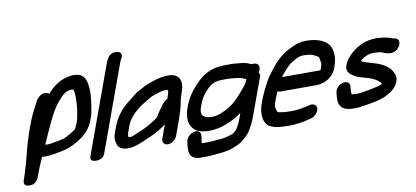

<svg xmlns="http://www.w3.org/2000/svg" viewBox="-77 -970 3048 1406"><g transform="rotate(-10 1447.5 -267.0)"><path d="M362.5 -415.5C400.7 -460.1 422.7 -483.8 466.9 -487.1C485.2 -488.6 488.1 -479.7 490.2 -446C492 -406.7 489.3 -352.1 480.8 -307C475.9 -280.8 474 -266.5 465.1 -242C456.6 -218.6 450.7 -206.7 440.7 -193.2C427.8 -182.9 362.7 -146.5 351.5 -143C334.4 -138.4 250.2 -122 233.9 -122C228.3 -122 220.2 -122.1 210.6 -122.6C258 -228.9 309.2 -353.3 362.5 -415.5ZM15.7 91.5 9.9 107.5C4.3 122.7 7.7 136.2 16 142.9C27.3 152.2 41 150.7 46.9 150.4C49.8 150.7 60.6 152.2 75.3 146.2C89.4 140.6 105 126.5 111.1 109.5C129.2 59.9 149.4 11.9 172 -39.3C181.2 -38.7 194.8 -38.1 203 -38.1C219.8 -38.1 242.1 -41.1 275.1 -46.4C349.1 -58.7 385.6 -69.2 445.8 -105.4C510.5 -143.7 544.4 -179.8 570.9 -252.5C582.5 -284.4 586.3 -307.5 590.6 -333.2C601.2 -397.2 609.3 -476.8 591.6 -530.7C582.3 -559.5 559.7 -592.7 495.5 -588.9C409.6 -583.4 347.4 -536 304.1 -484.5C295.5 -494.8 271.7 -500.7 249.4 -490.9C219.8 -477.8 207.4 -453.4 203.7 -445.9C186.2 -410.1 164.3 -374.4 143.7 -323.4C137.4 -306.1 130.7 -288.3 121 -263.7C95 -192.4 75.8 -124.7 60.1 -60.3C52 -30.9 46.6 -4.3 38 19.2C30.4 43.9 22.8 72 15.7 91.5Z M558.3 57C570.9 57 610.2 54.5 623.1 19L858.9 -629C859.9 -631.7 861 -634.2 864.3 -640L870.3 -651.1C887.2 -680.3 867.3 -696.6 852.7 -699.9C838.3 -703.1 795.9 -705.4 776.2 -669.4L770.1 -658.1C764.6 -647.8 760.4 -638.6 756.9 -629L521.1 19C508.2 54.5 545.6 57 558.3 57Z M824.8 -106.5 843.1 -157C844.7 -160.1 848.2 -167.4 851 -173.4C862.6 -198.8 873.7 -209.8 898 -237.7C905.4 -244.2 930.3 -265.1 937.4 -270.9L954.1 -284.2C969.1 -295 1003.4 -313.4 1029.8 -329.3C1034.4 -332.1 1038.5 -334.5 1040.8 -335.7C1082 -349.9 1111.7 -364 1150 -364C1153.5 -364 1157.3 -363.8 1161.8 -363.3C1161.8 -363.3 1170.5 -358.5 1158.8 -326.5L1154.7 -315.2C1152.6 -310.4 1150.1 -303.1 1148.5 -297.3C1114.4 -281.9 1096.5 -245 1092.4 -240.3C1075.4 -220.5 1065.5 -202.2 1053.8 -182.7C1044.3 -171.2 1026.6 -159.1 999.1 -143.1L972.9 -127.8C956.3 -118.1 934.5 -108.5 903.2 -95.5C884.4 -88.9 865.2 -79.4 850 -72.4C844.7 -71.5 832.2 -70 831 -70C826.5 -70 824.6 -70.2 822 -71.2C821.6 -71.7 821 -72.6 820.3 -73.8C820.2 -78.8 819.7 -86.2 819.9 -90.4C821.7 -95.8 820.8 -95.7 824.8 -106.5ZM1187.1 -466C1120.8 -466 1067.2 -444.7 1024.8 -428.2C996.3 -417.1 979.4 -405.2 962.3 -396.9C938.4 -385.4 922.3 -373 903.7 -357.2L888 -344.7C882.2 -340.2 874.2 -333.9 863.8 -325.6C812.6 -284.9 768.9 -233.3 742 -159.3L729.2 -124.3C722.3 -105.3 718.4 -90.6 718.8 -71.9C719.7 -56.9 727.6 -27.5 730.8 -22.9C744.3 -3.5 767.5 8.2 802.5 8.2C860.7 8.2 911.4 -18.8 949.4 -35.1L970.4 -44.2C986.7 -50.7 1003.4 -58.6 1019 -67.3C1043.4 -81 1071.7 -96 1099 -118.1L1063.3 -20.1C1053.3 7.3 1067.6 30 1096.1 30C1124.5 30 1155.3 7.3 1165.3 -20.1L1208 -137.5C1210.9 -145.4 1213.3 -152.6 1215.3 -160.2C1217.1 -165.3 1218.2 -168.8 1220.6 -177.5C1222.5 -183.1 1225.6 -192.6 1227.8 -200.3L1234.2 -223.5C1241.6 -250.5 1242.1 -269.5 1249.9 -290.9C1255.5 -306.2 1256.9 -315.7 1257.9 -318.4L1263 -332.6C1289.6 -405.5 1268.5 -466 1187.1 -466Z M1841.5 -373C1845.5 -378.7 1849.2 -385.1 1851.3 -391C1861 -417.6 1848.7 -442 1819.4 -442L1798.3 -442C1796.9 -442.4 1788.9 -445.9 1788.6 -446C1767.2 -459.1 1730.6 -462.9 1700.1 -464.9C1683.9 -466 1669.1 -469.5 1640.5 -468H1619.8C1596.2 -468 1572.1 -466.8 1549.7 -463.4C1485.7 -453.4 1432.9 -419 1394.3 -379.1C1355.4 -340 1313.2 -288.9 1289.2 -223L1279.5 -196.5C1275.6 -185.6 1273 -176.1 1271.6 -164.3C1260.9 -103.9 1278.1 -57.5 1323.2 -31.8C1372.2 -6.7 1464.5 -8.9 1537.9 -39.2C1580.7 -55.7 1623 -76.4 1658.2 -105L1641.7 -59.5C1634.4 -39.5 1627.6 -23.7 1621.7 -14.5C1611.8 1 1607.3 10.7 1605.1 13.6C1601 17.5 1586.1 30.5 1579.9 34.9C1552.6 45.2 1519.1 56.5 1484.4 59.1L1457.9 61.1C1432.9 63 1410.7 66 1390.1 66H1347.6C1340.6 65.1 1341.1 64.5 1345.8 28.3L1347.9 12.2C1351.4 -13.2 1335.5 -34.1 1301.7 -27.1C1278.2 -22.2 1243.9 0.9 1239.6 33.7L1237.4 51.1C1234.5 73.4 1230 103.5 1238.8 127.6C1246.9 149.6 1273.3 168 1309.2 168H1353C1370.4 168 1390 167.2 1408.2 165.2C1452.2 160.3 1499.6 159.6 1545.7 144.4C1546.4 144.2 1547.6 143.7 1548.5 143.3C1569.9 134.3 1607.8 125.4 1644.6 92.3C1660.8 78.3 1681.8 61.6 1699.7 31.5C1714.2 6.3 1729.9 -21.7 1742.9 -57.5L1845.3 -338.6C1850.6 -353.3 1847.7 -365.2 1841.5 -373ZM1744.3 -341.5 1739.5 -328.3C1738.8 -326.5 1728.5 -307 1722.9 -298.6L1711.2 -284.3C1706.1 -278.1 1700.2 -271 1693.4 -263.1L1672.5 -238.5C1638.6 -198.8 1598.5 -163.6 1549.7 -140.3C1511.6 -122.2 1479.9 -109.1 1436.2 -112.1C1384.6 -115.7 1361.6 -141.8 1380.7 -194.3L1390.3 -220.7C1401.7 -251.9 1420.8 -281.3 1440.4 -302.2C1478.2 -344.4 1499 -366 1582.7 -366H1607.1C1622 -366 1626.8 -364.7 1653.2 -363.1C1674.8 -361.6 1699.4 -357.5 1714 -352.5C1719.6 -349.5 1731.5 -344 1744.3 -341.5Z M2291.5 -311.8C2287.8 -310.2 2290.1 -309.5 2272.1 -309.5H2011.1C2009.3 -309.5 2006.6 -309.3 2004.4 -309.1C2009.3 -317.1 2014 -323.9 2016.7 -327.2C2029.3 -342.5 2067.9 -384.4 2080.7 -394.5C2117.4 -418.2 2149.6 -439 2182.5 -439C2233.1 -439 2251.3 -433.8 2276.7 -418.7C2299.2 -404.5 2295.6 -411.6 2299.6 -388.3C2305.1 -357.4 2308.2 -360.4 2297.6 -331.3C2295.3 -325.3 2292.7 -315 2291.5 -311.8ZM1994.6 -53C1983.8 -53 1973.9 -53.8 1964.6 -55.3C1924.8 -62 1927 -59 1921 -79.8C1913.4 -104.3 1913.6 -111.7 1928.3 -151.9C1935.8 -172.5 1944.3 -193.4 1953.2 -213C1958.7 -209.6 1965.9 -207.5 1974 -207.5H2235C2263.3 -207.5 2290.8 -210.5 2324 -229.6C2358.3 -248.6 2381.7 -279.3 2392.8 -309.8C2395.2 -316.4 2396.6 -321 2399.6 -331.3C2406.9 -352.2 2410.7 -375.7 2411.1 -393C2411.8 -418.6 2406.4 -459 2387.2 -481.9C2356.8 -518.6 2303.2 -541 2218.5 -541C2181.4 -541 2148.1 -528.9 2122 -517.3C2065.5 -492.3 2022.7 -461.8 1978.8 -415.3C1970 -405.6 1914.1 -333.2 1906.1 -319.5C1875.8 -267.6 1848.7 -213.4 1825.9 -150.9C1798.3 -75 1805.4 -10.8 1841.7 21.2C1842.3 21.7 1843.5 22.6 1844.4 23.1C1870.5 37.8 1902.4 48.6 1955.4 49C1967.9 49.6 1984 50 1997.7 50C2049.6 50 2100 41.6 2144.2 29.5L2160.6 25.5C2176.4 21.7 2192.2 10 2202 -1.8C2238.1 -45.3 2210 -82.7 2169.1 -72.9L2151.1 -68.6C2118.5 -60.8 2074.8 -52 2034.8 -52C2021.2 -52 2006.5 -53 1994.6 -53Z M2860.8 -446H2856.5C2827.1 -460.4 2788.5 -466.7 2738.9 -470C2738.9 -470 2738 -470 2737.3 -470C2695.4 -470 2647.2 -462.2 2614 -443.6L2587.4 -428.8C2586.6 -428.4 2585.2 -427.5 2584.3 -426.9C2555.3 -407.2 2514.2 -377.2 2489.9 -328.3C2460.5 -272.1 2496.6 -245.9 2512.8 -235.8C2533.1 -219.7 2558.4 -211 2595.2 -201.1C2653.7 -186.9 2687.2 -168.5 2712.8 -141.5C2713.5 -140 2714.9 -137 2716.5 -132.8C2693.6 -122.4 2642.5 -110.5 2598.9 -103.4C2564.3 -97.7 2541.5 -92.5 2518.7 -94C2518.7 -94 2517.8 -94 2517.1 -94C2499.2 -94 2490.9 -95.2 2484.4 -97.8C2482.5 -102.2 2481.8 -121.9 2484.3 -140.9L2486.1 -154.9C2486.3 -155.8 2486.4 -157.4 2486.3 -158.5C2484.2 -217.8 2387.7 -192.8 2377.7 -131.6L2375.8 -117.8C2374.4 -106.7 2374.2 -96.6 2373.2 -81.2C2371.4 -20.4 2406.9 7.4 2477.7 8C2514.6 9.7 2551.6 2.5 2583.3 -2.6C2638.9 -11.6 2704.5 -21.9 2759.3 -58.3C2777.7 -70.2 2808.1 -93.1 2822 -129.3C2830.1 -149.2 2829.2 -167.6 2824 -185.5C2807.1 -235 2767 -261.9 2717.9 -281.9C2673.5 -297.9 2619.3 -307.8 2593.2 -324.7C2600.6 -332.8 2610.7 -341.2 2618.9 -345.9C2644.6 -359.4 2662.7 -367.6 2697.6 -368C2713.3 -366.9 2731.4 -365.6 2745.2 -363.5C2759.2 -361.1 2780.8 -347.3 2811.6 -344.1C2812.1 -344.1 2813.2 -344 2814 -344H2819.5C2845.3 -342.3 2880.2 -363.3 2891.4 -394C2902.2 -423.8 2885.4 -446 2860.8 -446Z"/></g></svg>

Font: Take Off
Style: Hosehead
Weight: 400
Foundry: Cannot Into Space Fonts
Version: Version 0.89